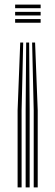

<svg xmlns="http://www.w3.org/2000/svg" viewBox="-20 -620 242 840"><path d="M120.5 -434 127.5 -137.2V200H145V-137.2L133.5 -434ZM68.5 -434 57 -137.2V200H74.5V-137.2L81.5 -434ZM94.5 -434 92.2 -137.2V200H109.8V-137.2L107.5 -434ZM46.2 -536.5V-520.5H157.8V-536.5ZM46.2 -568.2V-552.2H157.8V-568.2ZM46.2 -600V-584H157.8V-600Z"/></svg>

Font: Big Shoulders Inline Text Medium
Style: Regular
Weight: 500
Designer: Patric King
Foundry: XO Type Co
Version: Version 1.000